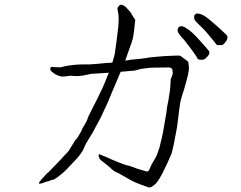

<svg xmlns="http://www.w3.org/2000/svg" viewBox="-20 -773 1040 829"><path d="M523 -743Q546 -718 547 -715Q547 -712 564 -687Q559 -632 553 -605Q549 -589 542 -572Q535 -554 530 -538Q527 -528 521 -511Q548 -516 554 -516Q578 -518 593 -520Q602 -521 614 -523Q637 -527 639 -526Q641 -527 694 -531Q707 -532 743 -533H755Q759 -533 764 -528Q765 -527 779 -517L791 -508Q793 -507 794 -498Q795 -495 795.5 -485.5Q796 -476 795 -469Q794 -460 791 -447Q789 -440 785 -424L775 -388Q771 -375 766 -360Q762 -346 759 -334Q753 -298 749 -259.5Q745 -221 737 -185Q735 -177 730 -148Q721 -109 720 -108Q719 -107 705 -74Q682 -27 682 -26Q668 1 657 15Q648 26 632 35Q629 37 622 36Q616 34 605.5 30.5Q595 27 581.5 21.5Q568 16 559.5 12.5Q551 9 519.5 -9.5Q488 -28 477 -32Q470 -35 451 -53Q450 -54 429 -71Q414 -82 412 -85Q407 -93 406 -98Q405 -108 409 -107Q443 -94 463 -84Q465 -83 490 -73Q509 -65 522 -61Q546 -55 553 -52Q569 -45 591.5 -39Q614 -33 616 -32Q622 -34 625 -42Q637 -69 641 -74Q652 -92 657 -103Q666 -127 669 -137Q676 -169 678 -174Q679 -177 684 -203L699 -290Q700 -306 704 -324Q708 -341 710 -359Q715 -388 715 -395L717 -430L725 -452Q727 -457 725 -468Q724 -476 719 -479Q717 -481 708 -482Q696 -482 690.5 -481.5Q685 -481 646 -481Q635 -481 624 -480Q613 -478 600 -477Q589 -476 579 -473Q569 -469 558 -468Q553 -468 501 -463L462 -371Q446 -332 445 -330Q425 -288 425 -287Q419 -273 410 -256Q402 -241 392 -223Q382 -202 367 -179Q347 -147 346 -142Q344 -137 342 -133Q340 -128 337 -122Q324 -101 303 -79Q268 -43 265 -39Q259 -34 251 -26L227 -7Q222 -4 219 -2Q215 2 209 3Q197 5 196 7Q195 8 187 10Q180 11 168 16Q159 20 150 20Q147 20 148 18Q149 13 154 8Q160 0 169 -9Q181 -23 182 -24Q191 -30 192 -32L242 -84Q256 -100 271 -115Q280 -125 281 -129Q291 -145 299 -158Q304 -166 305 -168Q310 -172 316 -181Q334 -211 334 -212.5Q334 -214 334 -215Q357 -253 358 -260V-261Q358 -263 365 -277Q417 -379 418 -384Q418 -387 419 -386Q420 -385 420 -387Q425 -398 435 -422Q443 -444 450 -459L373 -454Q362 -452 349 -449Q337 -446 323 -445Q306 -444 299 -445Q285 -447 274 -445Q267 -444 261 -443Q256 -442 253 -443Q250 -442 248 -442Q244 -443 235 -445.5Q226 -448 218 -453Q210 -458 204 -463Q197 -469 197 -473Q196 -483 203 -484Q208 -485 211 -483H220Q226 -483 233 -482.5Q240 -482 245 -483Q250 -485 255 -486Q260 -487 265 -488Q302 -495 346 -495Q355 -495 368 -495Q381 -496 396 -497Q445 -502 459 -502Q465 -503 465 -503Q467 -507 475 -538Q476 -542 483 -594Q490 -648 491 -660Q493 -684 492 -704Q491 -716 488 -728Q487 -734 487 -737Q489 -743 493 -747Q499 -753 502 -753Q513 -751 523 -743ZM882 -621Q863 -645 848 -658Q835 -670 827.5 -678Q820 -686 819 -692Q817 -699 819 -706Q821 -711 826 -713Q831 -716 838 -714Q847 -713 858 -707Q871 -699 881 -691Q896 -679 915 -662Q960 -622 961.5 -617Q963 -612 961.5 -606Q960 -600 954 -592Q948 -584 943 -580.5Q938 -577 928 -578Q916 -578 914 -581Q914 -583 882 -621ZM805 -562Q778 -597 774 -602Q761 -615 755 -624Q749 -632 747 -639Q746 -645 749 -652Q751 -657 757 -659Q762 -661 769 -659Q777 -657 788 -649Q800 -641 810 -632Q824 -619 841 -600Q881 -556 883 -551Q885 -546 883 -540Q881 -534 874 -527Q867 -520 862 -517Q857 -514 845.5 -515Q834 -516 833 -520Q830 -528 805 -562Z"/></svg>

Font: ToneOZ-Tsuipita-TC
Style: Tsuipita-TC
Weight: 400
Designer: :Jeffrey Xuan (Chih-Lin Hsuan)  :
Foundry: jeffreyx@gmail.com, cjkFonts.io
Version: Version 0.24071